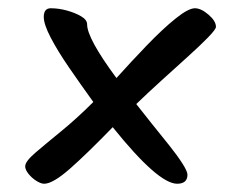

<svg xmlns="http://www.w3.org/2000/svg" viewBox="-20 -539 558 465"><path d="M87 -94Q79 -94 68 -101Q57 -108 49 -118Q41 -128 41 -136Q41 -148 65.5 -169Q90 -190 128 -221Q166 -252 206 -292Q175 -335 147.5 -375Q120 -415 103 -447.5Q86 -480 86 -498Q86 -519 103 -519Q122 -519 142 -513.5Q162 -508 176.5 -499.5Q191 -491 191 -480Q191 -446 262 -350Q298 -390 335.5 -429Q373 -468 404.5 -493.5Q436 -519 452 -519Q467 -519 485 -503.5Q503 -488 503 -474Q503 -468 483.5 -448Q464 -428 434 -401Q404 -374 371 -344Q338 -314 310 -287Q327 -265 348 -239Q369 -213 389 -188Q409 -163 421.5 -143.5Q434 -124 434 -116Q434 -94 409 -94Q363 -94 253 -231Q191 -167 149.5 -130.5Q108 -94 87 -94Z"/></svg>

Font: Solitreo
Style: Regular
Weight: 400
Designer: Nathan Gross, Bryan Kirschen, Binghamton University
Foundry: Eli Heuer
Version: Version 1.100; ttfautohint (v1.8.4.7-5d5b)